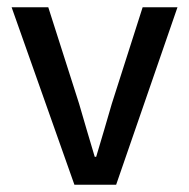

<svg xmlns="http://www.w3.org/2000/svg" viewBox="-20 -509 521 529"><path d="M185 0 12 -489H113L198 -223Q208 -188 219 -151Q230 -114 241 -77H245Q256 -114 267 -151Q278 -188 288 -223L373 -489H469L300 0Z"/></svg>

Font: UmiuVSE Medium
Style: Regular
Weight: 500
Designer: Paul D. Hunt
Foundry: Adobe
Version: Version 3.046;September 5, 2023;FontCreator 14.0.0.2901 64-b